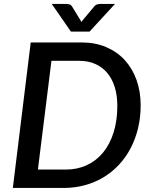

<svg xmlns="http://www.w3.org/2000/svg" viewBox="-20 -930 748 950"><path d="M676 -409.5Q676 -349 663 -295.2Q650 -241.5 626 -196Q602 -150.5 567.8 -114Q533.5 -77.5 491.2 -52.2Q449 -27 399.2 -13.5Q349.5 0 294.5 0H43.5L132 -720H383.5Q451 -720 505.2 -697Q559.5 -674 597.2 -632.8Q635 -591.5 655.5 -534.5Q676 -477.5 676 -409.5ZM560.5 -406.5Q560.5 -457.5 547.8 -498.8Q535 -540 510.8 -569Q486.5 -598 451.5 -613.5Q416.5 -629 372.5 -629H234.5L167.5 -91H305.5Q362.5 -91 409.5 -112.8Q456.5 -134.5 490 -175.2Q523.5 -216 542 -274.5Q560.5 -333 560.5 -406.5ZM549 -910.5 423 -773.5H331L236 -910.5H308Q314 -910.5 322.8 -908.5Q331.5 -906.5 337 -897L377.5 -831Q379 -828.5 380.2 -826Q381.5 -823.5 382.5 -821Q384.5 -823.5 386.2 -826Q388 -828.5 390 -831L445 -896.5Q453 -906.5 462 -908.5Q471 -910.5 477.5 -910.5Z"/></svg>

Font: Lato SemiBold
Style: Italic
Weight: 600
Italic angle: -7°
Designer: Lukasz Dziedzic with Adam Twardoch and Botio Nikoltchev
Foundry: tyPoland Lukasz Dziedzic
Version: Version 2.015; 2015-08-06; http://www.latofonts.com/